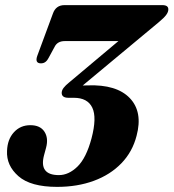

<svg xmlns="http://www.w3.org/2000/svg" viewBox="-20 -720 678 750"><path d="M513.5 -189.5Q497.5 -127 454.2 -82.2Q411 -37.5 346.8 -13.8Q282.5 10 203 10Q99.5 10 52 -31.8Q4.5 -73.5 7.5 -130.5Q9 -175.5 34.2 -203.2Q59.5 -231 98.5 -231Q137 -231 153.5 -205.8Q170 -180.5 160 -143L152 -113.5Q131.5 -36 210 -36Q248.5 -36 282.8 -69.5Q317 -103 337.5 -179.5Q359 -261 340.5 -299.5Q322 -338 268.5 -338H247.5Q220.5 -338 221 -358Q221.5 -368 228.8 -377.2Q236 -386.5 249 -397L442.5 -559.5H233Q204 -559.5 193 -536.5L170.5 -495Q165.5 -484.5 158 -478.5Q150.5 -472.5 139.5 -472.5Q115.5 -473 125.5 -501.5L186.5 -666.5Q198 -700 232 -700H614Q638 -700 637.5 -683Q637.5 -673 629.2 -661.8Q621 -650.5 600.5 -633.5L303 -386Q313 -386.5 323 -386.5Q435.5 -390.5 487 -336.8Q538.5 -283 513.5 -189.5Z"/></svg>

Font: Fraunces 144pt S050
Style: Bold Italic
Weight: 700
Italic angle: -16°
Version: Version 1.000; ttfautohint (v1.8.3)